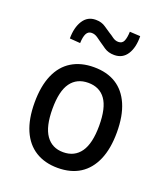

<svg xmlns="http://www.w3.org/2000/svg" viewBox="-135 -820 803 923"><g transform="rotate(20 266.5 -358.0)"><path d="M267 9Q201 9 153.5 -20.5Q106 -50 81 -107.5Q56 -165 56 -249Q56 -333 81 -390.5Q106 -448 153.5 -477Q201 -506 267 -506Q334 -506 380.5 -477Q427 -448 452 -390.5Q477 -333 477 -249Q477 -165 452 -107.5Q427 -50 380.5 -20.5Q334 9 267 9ZM266 -71Q324 -71 355 -115Q386 -159 386 -250Q386 -341 355.5 -383.5Q325 -426 267 -426Q209 -426 178 -383.5Q147 -341 147 -250Q147 -159 178 -115Q209 -71 266 -71ZM164 -592 110 -596Q110 -652 132.5 -687.5Q155 -723 197 -723Q227 -723 247.5 -708.5Q268 -694 281 -686Q290 -681 304 -670.5Q318 -660 334 -660Q354 -660 361.5 -677Q369 -694 370 -725L424 -722Q425 -664 402.5 -629Q380 -594 337 -594Q307 -594 285.5 -608.5Q264 -623 253 -631Q245 -637 230.5 -647Q216 -657 200 -657Q182 -657 173.5 -640.5Q165 -624 164 -592Z"/></g></svg>

Font: Nunito Sans 7pt Condensed Medium
Style: Regular
Weight: 500
Width: 3
Designer: Vernon Adams
Foundry: Vernon Adams
Version: Version 3.101;gftools[0.9.27]